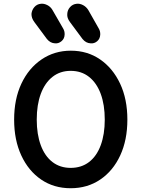

<svg xmlns="http://www.w3.org/2000/svg" viewBox="-20 -984 750 1019"><path d="M355 15Q266 15 198.5 -31Q131 -77 93 -159Q55 -241 55 -349Q55 -458 93.5 -540Q132 -622 200.5 -668.5Q269 -715 356 -715Q444 -715 511.5 -668.5Q579 -622 617.5 -540Q656 -458 656 -349Q656 -241 618 -159Q580 -77 512 -31Q444 15 355 15ZM355 -93Q412 -93 452.5 -124Q493 -155 514.5 -213Q536 -271 536 -349Q536 -428 514.5 -486Q493 -544 452.5 -576Q412 -608 355 -608Q299 -608 258.5 -576Q218 -544 196.5 -486Q175 -428 175 -349Q175 -271 196.5 -213Q218 -155 258.5 -124Q299 -93 355 -93ZM272 -754Q247 -755 229 -777L163 -866Q154 -878 150.5 -888.5Q147 -899 147 -910Q149 -931 162.5 -946.5Q176 -962 197 -964Q213 -966 231 -957Q249 -948 259 -930L315 -833Q324 -818 323 -800Q322 -778 306 -765Q290 -752 272 -754ZM461 -754Q436 -755 418 -777L352 -866Q343 -878 339.5 -888.5Q336 -899 337 -910Q338 -931 352 -946.5Q366 -962 387 -964Q403 -966 420.5 -957Q438 -948 449 -930L504 -833Q513 -818 512 -800Q511 -778 495.5 -765Q480 -752 461 -754Z"/></svg>

Font: National Park SemiBold
Style: Regular
Weight: 600
Designer: Andrea Herstowski, Ben Hoepner
Version: Version 1.009